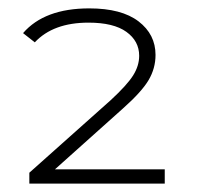

<svg xmlns="http://www.w3.org/2000/svg" viewBox="-20 -765 470 458"><path d="M373 -361V-327H50V-353L244 -526Q283 -562 297.5 -585Q312 -608 312 -632Q312 -667 281.5 -689Q251 -711 191 -711Q107 -711 63 -664L35 -686Q86 -745 193 -745Q270 -745 310.5 -714Q351 -683 351 -634Q351 -602 334.5 -574Q318 -546 273 -506L111 -361Z"/></svg>

Font: Hilab Light
Style: Regular
Weight: 300
Designer: Cristianderson Lima
Foundry: Cristianderson
Version: Version 1.0